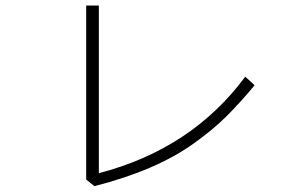

<svg xmlns="http://www.w3.org/2000/svg" viewBox="-20 -673 1040 680"><path d="M285.2 -37.1V-653.3H330.1V-59.6Q659.2 -145.5 848.6 -401.4L881.8 -371.1Q828.1 -306.6 781.2 -260.3Q734.4 -213.9 667 -165.5Q599.6 -117.2 512.2 -79.6Q424.8 -42 314.5 -13.7Z"/></svg>

Font: Gothic A1 ExtraLight
Style: Regular
Weight: 275
Designer: HanYang I&C Co.,Ltd.
Foundry: HanYang I&C Co.,Ltd.
Version: Version 2.50